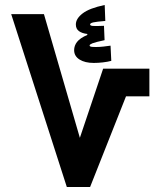

<svg xmlns="http://www.w3.org/2000/svg" viewBox="-20 -750 626 770"><path d="M248 0 24.9 -693.4H156.2L300.3 -197.3L393.6 -474.6H579.1V-363.8H485.4L341.3 0ZM356 -497.6Q320.8 -497.6 299.1 -511.2Q277.3 -524.9 277.3 -548.8Q277.3 -566.9 289.1 -582Q300.8 -597.2 330.1 -609.9V-613.8Q309.1 -616.2 296.6 -625.2Q284.2 -634.3 284.2 -651.9Q284.2 -675.3 311.5 -696.3Q338.9 -717.3 399.9 -730L402.3 -666Q366.7 -663.1 354 -660.2Q341.3 -657.2 341.3 -651.9Q341.3 -647 352.3 -646Q363.3 -645 397 -646.5L399.4 -588.9Q362.3 -581.1 350.8 -576.4Q339.4 -571.8 339.4 -567.9Q339.4 -564 344.7 -562.7Q350.1 -561.5 365.2 -561.5Q379.4 -561.5 394.5 -563.2Q409.7 -564.9 423.3 -566.9L426.3 -505.9Q411.6 -502 392.6 -499.8Q373.5 -497.6 356 -497.6Z"/></svg>

Font: Cascadia Mono PL
Style: Bold
Weight: 700
Monospace: yes
Designer: Aaron Bell
Foundry: Saja Typeworks
Version: Version 2404.023; ttfautohint (v1.8.4)